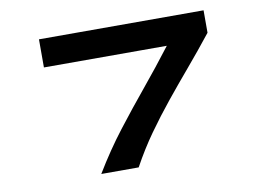

<svg xmlns="http://www.w3.org/2000/svg" viewBox="-70 -728 1139 834"><g transform="rotate(-10 500.0 -311.5)"><path d="M313 0Q371 -96 433.5 -177Q496 -258 560.5 -336Q625 -414 690 -499H148V-623H874V-524Q817 -452 763.5 -389Q710 -326 660.5 -265Q611 -204 565 -139.5Q519 -75 478 0Z"/></g></svg>

Font: Inconsolata UltraExpanded Black
Style: Regular
Weight: 900
Width: 9
Monospace: yes
Designer: Raph Levien, Cyreal, Brenton Simpson
Foundry: Raph Levien, Cyreal, Google
Version: Version 3.001; ttfautohint (v1.8.2.53-6de2)